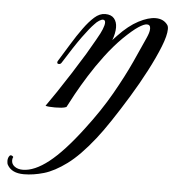

<svg xmlns="http://www.w3.org/2000/svg" viewBox="-93 -374 601 660"><g transform="rotate(5 208.0 -44.0)"><path d="M13 243Q-29 243 -44 216Q-47 211 -47 202Q-47 191 -41 184Q-39 182 -37 182Q-34 182 -30.5 184.5Q-27 187 -29 189Q-31 193 -31 199Q-31 212 -20 220Q-9 228 8 228Q48 228 97 189.5Q146 151 208 69Q260 1 295.5 -61.5Q331 -124 354.5 -175.5Q378 -227 393 -261Q397 -270 399.5 -278Q402 -286 402 -293Q402 -307 390 -307Q380 -307 361 -294.5Q342 -282 310 -251Q280 -221 252.5 -184.5Q225 -148 202.5 -112Q180 -76 163.5 -46Q147 -16 139 0Q132 3 121.5 4Q111 5 100 5Q75 5 67 2Q80 -16 101.5 -48Q123 -80 147 -117.5Q171 -155 191 -188Q205 -212 220.5 -239Q236 -266 240 -277Q246 -292 246 -300Q246 -310 238 -310Q233 -310 225 -305Q217 -300 210 -292Q195 -277 171 -244Q147 -211 109 -150Q106 -145 100 -145Q92 -145 95 -154Q113 -183 132.5 -215Q152 -247 171 -273Q189 -298 207 -314Q225 -330 244 -330Q265 -330 275 -318Q285 -306 285 -287Q285 -267 276 -243Q280 -247 283.5 -251Q287 -255 291 -259Q326 -296 359.5 -313.5Q393 -331 418 -331Q445 -331 459 -312Q463 -307 463 -297Q463 -275 447.5 -236Q432 -197 407.5 -150Q383 -103 354 -55.5Q325 -8 298 32.5Q271 73 251 98Q202 160 160 191Q118 222 82 232.5Q46 243 13 243Z"/></g></svg>

Font: Fleur De Leah
Style: Regular
Weight: 400
Designer: Robert E. Leuschke
Foundry: Robert E. Leuschke
Version: Version 1.010; ttfautohint (v1.8.3)